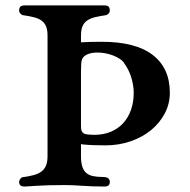

<svg xmlns="http://www.w3.org/2000/svg" viewBox="-20 -680 700 706"><path d="M471.7 -338.9Q471.7 -353.5 469 -368.9Q466.3 -384.3 461.7 -398.4Q457 -412.6 450.7 -424.8Q444.3 -437 437.5 -446.3Q432.1 -455.6 421.4 -462.9Q410.6 -470.2 397 -475.6Q383.3 -481 368.2 -483.9Q353 -486.8 338.4 -486.8Q317.9 -486.8 302.5 -480.7Q287.1 -474.6 281.7 -461.9Q279.3 -456.5 278.6 -445.1Q277.8 -433.6 277.8 -417.5V-215.8Q277.8 -205.1 280 -199Q282.2 -192.9 287.6 -189.7Q293 -186.5 302.2 -185.5Q311.5 -184.6 325.2 -184.1Q359.9 -184.1 387 -195.3Q414.1 -206.5 432.9 -227.1Q451.7 -247.6 461.7 -276.1Q471.7 -304.7 471.7 -338.9ZM604.5 -338.9Q604.5 -297.9 585.7 -262.5Q566.9 -227.1 534.7 -200.9Q502.4 -174.8 459.5 -160.2Q416.5 -145.5 367.7 -145.5Q359.9 -145.5 349.4 -145.8Q338.9 -146 327.4 -146.2Q315.9 -146.5 304.9 -147.2Q293.9 -147.9 285.2 -148.9Q281.7 -148.9 281.7 -149.4Q281.7 -149.9 277.8 -149.9V-106Q277.8 -82 282.7 -67.1Q287.6 -52.2 297.4 -43.9Q307.1 -35.6 322 -32.5Q336.9 -29.3 356.9 -29.3Q371.1 -29.3 377.4 -24.9Q383.8 -20.5 383.8 -11.2Q383.8 -2.9 379.4 1.5Q375 5.9 362.3 5.9Q339.4 5.9 320.1 5.1Q300.8 4.4 283.4 3.2Q266.1 2 249.8 1.2Q233.4 0.5 216.3 0.5Q151.9 0.5 114.7 3.2Q77.6 5.9 71.8 5.9Q59.6 5.9 54.9 1.5Q50.3 -2.9 50.3 -11.2Q50.3 -15.6 53.2 -20Q56.2 -24.4 60.1 -27.8Q85 -31.2 102.8 -35.9Q120.6 -40.5 132.1 -49.1Q143.6 -57.6 149.2 -71.3Q154.8 -85 154.8 -106V-548.3Q154.8 -569.8 149.4 -583Q144 -596.2 132.8 -604.2Q121.6 -612.3 104.2 -616.7Q86.9 -621.1 62.5 -624.5Q57.6 -627 54 -631.1Q50.3 -635.3 50.3 -640.6Q50.3 -650.9 54.9 -655.5Q59.6 -660.2 71.8 -660.2H362.3Q375 -660.2 379.4 -655.5Q383.8 -650.9 383.8 -640.6Q383.8 -635.3 380.1 -631.1Q376.5 -627 371.1 -624.5Q347.7 -621.1 330.1 -616.9Q312.5 -612.8 300.8 -604.7Q289.1 -596.7 283.4 -583.5Q277.8 -570.3 277.8 -548.3V-524.4Q293 -525.4 313.2 -525.9Q333.5 -526.4 354 -526.4Q478.5 -526.4 541.5 -478Q604.5 -429.7 604.5 -338.9Z"/></svg>

Font: XB Niloofar
Style: Bold
Weight: 700
Designer: Behnam
Foundry: Irmug
Version: Version 7.201 2008